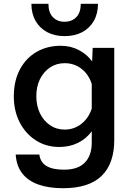

<svg xmlns="http://www.w3.org/2000/svg" viewBox="-20 -805 690 1015"><path d="M467 -480 470 -552H584V-65Q584 60 517 125Q450 190 313 190Q238 190 183 170.5Q128 151 97.5 111.5Q67 72 63 12H188Q193 52 225 72Q257 92 319 92Q392 92 428.5 54.5Q465 17 465 -51V-111Q437 -72 392.5 -50Q348 -28 294 -28Q224 -28 169.5 -63Q115 -98 84 -158.5Q53 -219 53 -295Q53 -378 85.5 -438.5Q118 -499 174 -531Q230 -563 301 -563Q354 -563 397.5 -540Q441 -517 467 -480ZM322 -120Q372 -120 410.5 -150.5Q449 -181 465 -231V-361Q449 -412 410.5 -441.5Q372 -471 322 -471Q278 -471 244 -448Q210 -425 191 -386Q172 -347 172 -297Q172 -246 191 -206.5Q210 -167 244 -143.5Q278 -120 322 -120ZM321 -614Q269 -614 229.5 -635Q190 -656 168 -694.5Q146 -733 146 -785H236Q236 -739 259.5 -714.5Q283 -690 321 -690Q360 -690 383.5 -714.5Q407 -739 407 -785H498Q498 -733 476 -694.5Q454 -656 414.5 -635Q375 -614 321 -614Z"/></svg>

Font: Azeret Mono Medium
Style: Regular
Weight: 500
Designer: Martin Vácha
Foundry: Displaay
Version: Version 1.002